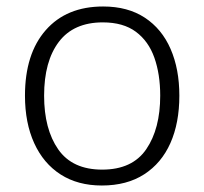

<svg xmlns="http://www.w3.org/2000/svg" viewBox="-20 -562 630 592"><path d="M533 -267Q533 -183 505.5 -121Q478 -59 424.5 -24.5Q371 10 294 10Q220 10 167 -24Q114 -58 85.5 -120.5Q57 -183 57 -267Q57 -396 121 -469Q185 -542 298 -542Q374 -542 426.5 -507.5Q479 -473 506 -411Q533 -349 533 -267ZM116 -267Q116 -164 159.5 -101.5Q203 -39 295 -39Q388 -39 431 -102Q474 -165 474 -267Q474 -333 456 -384Q438 -435 399 -464Q360 -493 297 -493Q207 -493 161.5 -433Q116 -373 116 -267Z"/></svg>

Font: Noto Sans Tamil Light
Style: Regular
Weight: 300
Designer: Jelle Bosma - Monotype Design Team
Foundry: Monotype Imaging Inc.
Version: Version 2.004; ttfautohint (v1.8.4.7-5d5b)